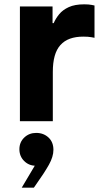

<svg xmlns="http://www.w3.org/2000/svg" viewBox="-20 -560 487 887"><path d="M224 0H72V-530H222.8V-453.2H228Q237.2 -474.4 253.4 -494.3Q269.6 -514.2 297.6 -527.1Q325.6 -540 369.2 -540Q390.4 -540 403.5 -537.3Q416.6 -534.6 416.6 -534.6V-385.4Q416.6 -385.4 402.3 -388.1Q388 -390.8 365 -390.8Q329.8 -390.8 303.4 -381.3Q277 -371.8 259.1 -351.9Q241.2 -332 232.6 -301.1Q224 -270.2 224 -227ZM136.4 307H80.4L161 171.2L162.2 202.6Q157.4 203.8 154.3 204.7Q151.2 205.6 144.8 205.6Q113.4 205.6 91.5 183.7Q69.6 161.8 69.6 129.6Q69.6 97 92 75.5Q114.4 54 147.2 54Q181.2 54 204 75.2Q226.8 96.4 226.8 132.2Q226.8 163.8 206 201Q185.2 238.2 143.4 297Z"/></svg>

Font: Be Vietnam Pro Variable Thin
Style: Regular
Weight: 100
Designer: Lam Bao, Tony Le, Vietanh Nguyen
Foundry: Yellow Type Foundry
Version: Version 1.002